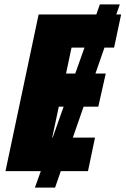

<svg xmlns="http://www.w3.org/2000/svg" viewBox="-20 -780 572 875"><path d="M381 0 413 -153H312L361 -294H428L462 -445H415L456 -563H500L532 -714H510L526 -760H435L419 -714H156L5 0H166L139 75H231L257 0ZM281 -445 306 -563H365L323 -445ZM218 -153 248 -294H270L220 -153Z"/></svg>

Font: Noto Sans UI SemiCondensed Black
Style: Italic
Weight: 900
Width: 4
Italic angle: -372°
Designer: Monotype Design Team
Foundry: Monotype Imaging Inc.
Version: Version 1.901